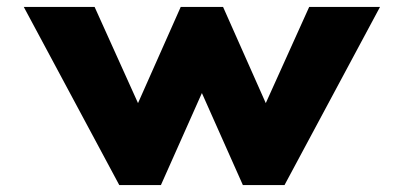

<svg xmlns="http://www.w3.org/2000/svg" viewBox="-20 -533 1163 553"><path d="M443.5 0 561.5 -265 679.5 0H799.5L1074.5 -513H870.5L745.5 -236L622.5 -513H500.5L377.5 -236L252.5 -513H48.5L323.5 0Z"/></svg>

Font: Sztylet
Style: Bd
Weight: 700
Foundry: Cannot Into Space Fonts, PlusOne Fonts
Version: Version 0.12